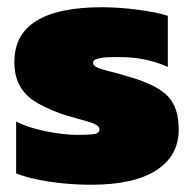

<svg xmlns="http://www.w3.org/2000/svg" viewBox="-20 -504 537 534"><path d="M233.9 9.8Q170.9 9.8 113.8 0.7Q56.6 -8.3 24.9 -22V-166Q58.1 -148.9 107.7 -138.9Q157.2 -128.9 193.8 -128.9Q240.2 -128.9 249 -132.8Q256.3 -136.7 256.8 -144Q256.8 -152.8 243.9 -158.7Q231 -164.6 198.2 -173.3Q165.5 -182.1 146 -189Q100.6 -206.1 74.2 -223.6Q47.9 -241.2 33.9 -267.6Q20 -293.9 20 -332Q20 -483.9 264.2 -483.9Q310.5 -483.9 364 -476.8Q417.5 -469.7 446.8 -460V-317.9Q384.8 -345.2 314.9 -345.2Q303.2 -345.2 296.9 -345.2Q290.5 -345.2 279.8 -344.7Q269 -344.2 263.2 -343.3Q257.3 -342.3 251 -340.6Q244.6 -338.9 241.7 -335.9Q238.8 -333 238.8 -329.1Q238.8 -324.2 243.7 -320.3Q248.5 -316.4 258.8 -313Q269 -309.6 280 -306.9Q291 -304.2 308.8 -299.3Q326.7 -294.4 340.8 -290Q418.5 -267.1 447.8 -235.4Q477.1 -203.6 477.1 -144Q477.1 -70.8 414.8 -30.5Q352.5 9.8 233.9 9.8Z"/></svg>

Font: Kanit ExtraBold
Style: Regular
Weight: 800
Designer: Katatrad Team
Foundry: CadsonDemak
Version: Version 1.000;PS 001.000;hotconv 1.0.88;makeotf.lib2.5.64775